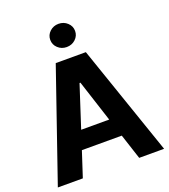

<svg xmlns="http://www.w3.org/2000/svg" viewBox="-167 -1069 1047 1188"><g transform="rotate(-20 357.0 -475.0)"><path d="M171.9 0H7.3L258.3 -727.5H456.5L707 0H543L488.8 -166H226.1ZM354.5 -561.5 265.1 -286.1H449.7L360.4 -561.5ZM356.9 -797.4Q323.2 -797.4 299.3 -819.6Q275.4 -841.8 275.4 -874Q275.4 -905.8 299.3 -928Q323.2 -950.2 356.9 -950.2Q391.1 -950.2 415 -928Q439 -905.8 439 -874Q439 -841.8 415 -819.6Q391.1 -797.4 356.9 -797.4Z"/></g></svg>

Font: Inter Tight
Style: Bold
Weight: 700
Designer: Rasmus Andersson
Foundry: rsms
Version: Version 3.004; ttfautohint (v1.8.4.7-5d5b)